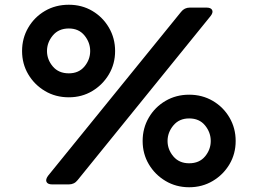

<svg xmlns="http://www.w3.org/2000/svg" viewBox="-20 -777 1086 809"><path d="M270 -367Q214 -367 169.5 -393.5Q125 -420 99 -464Q73 -508 73 -562Q73 -616 99 -660.5Q125 -705 169.5 -731Q214 -757 270 -757Q325 -757 369 -731Q413 -705 439 -660.5Q465 -616 465 -562Q465 -508 439 -464Q413 -420 369 -393.5Q325 -367 270 -367ZM200 0Q181 0 176 -10.5Q171 -21 183 -37L743 -727Q757 -745 780 -745H850Q869 -745 874 -734.5Q879 -724 867 -709L307 -18Q293 0 270 0ZM270 -468Q312 -468 336 -497Q360 -526 360 -562Q360 -598 336 -627.5Q312 -657 270 -657Q227 -657 202.5 -627.5Q178 -598 178 -562Q178 -526 202.5 -497Q227 -468 270 -468ZM777 12Q722 12 677.5 -14.5Q633 -41 607 -85Q581 -129 581 -183Q581 -237 607 -281.5Q633 -326 677.5 -352Q722 -378 777 -378Q832 -378 876.5 -352Q921 -326 947 -281.5Q973 -237 973 -183Q973 -129 947 -85Q921 -41 876.5 -14.5Q832 12 777 12ZM777 -89Q820 -89 844 -118Q868 -147 868 -183Q868 -219 844 -248.5Q820 -278 777 -278Q735 -278 710.5 -248.5Q686 -219 686 -183Q686 -147 710.5 -118Q735 -89 777 -89Z"/></svg>

Font: Pitagon Sans Text
Style: Bold
Weight: 700
Designer: Travis Tran
Foundry: Pitagon
Version: Version 1.001; ttfautohint (v1.8.4.7-5d5b);gftools[0.9.26]